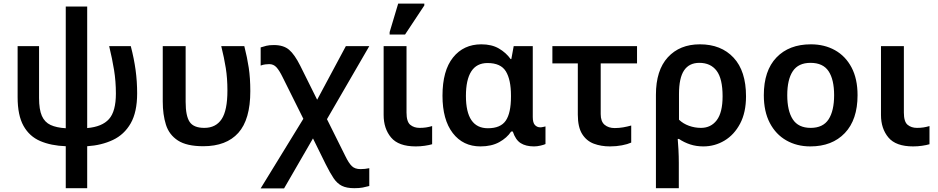

<svg xmlns="http://www.w3.org/2000/svg" viewBox="-20 -796 5165 1057"><path d="M342 240V9Q261 6 201.5 -19.5Q142 -45 109.5 -103Q77 -161 77 -261V-542H195V-257Q195 -193 210.5 -158Q226 -123 258.5 -108Q291 -93 342 -90V-760H460V-91Q542 -98 580 -140.5Q618 -183 618 -281Q618 -348 608 -410Q598 -472 581 -542H700Q718 -473 726.5 -410.5Q735 -348 735 -282Q735 -179 699.5 -117Q664 -55 601.5 -25.5Q539 4 460 9V240Z M1099 9Q1008 9 959.5 -22.5Q911 -54 893.5 -109.5Q876 -165 876 -237V-542H1002V-235Q1002 -158 1024 -125Q1046 -92 1105 -92Q1168 -92 1200 -140Q1232 -188 1232 -298Q1232 -365 1223 -421.5Q1214 -478 1198 -542H1325Q1341 -479 1349.5 -422.5Q1358 -366 1358 -294Q1358 -138 1292 -64.5Q1226 9 1099 9Z M1415 241 1650 -142 1536 -371Q1518 -408 1502 -425.5Q1486 -443 1462 -443Q1453 -443 1440.5 -441.5Q1428 -440 1415 -435V-535Q1431 -540 1446.5 -544Q1462 -548 1488 -548Q1541 -548 1571.5 -522Q1602 -496 1633 -434L1726 -247L1884 -542H2013L1780 -140L1882 65Q1900 102 1917 118.5Q1934 135 1965 135Q1989 135 2013 130V228Q1995 233 1976.5 236.5Q1958 240 1930 240Q1888 240 1862 227Q1836 214 1816.5 185Q1797 156 1773 108L1703 -34L1544 241Z M2269 10Q2174 10 2133 -39Q2092 -88 2092 -163V-542H2218V-176Q2218 -126 2238.5 -109Q2259 -92 2290 -92Q2310 -92 2326 -94.5Q2342 -97 2359 -102V-2Q2342 3 2318 6.5Q2294 10 2269 10ZM2125 -606V-619L2172 -776H2316V-766L2210 -606Z M2625 10Q2529 10 2472.5 -63.5Q2416 -137 2416 -269Q2416 -407 2474 -479.5Q2532 -552 2630 -552Q2687 -552 2726.5 -529Q2766 -506 2791 -471H2795L2808 -542H2913V-152Q2913 -120 2925 -107.5Q2937 -95 2954 -95Q2961 -95 2970 -97Q2979 -99 2983 -100V-3Q2975 1 2956 5.5Q2937 10 2920 10Q2875 10 2846.5 -8Q2818 -26 2803 -72H2794Q2771 -37 2728.5 -13.5Q2686 10 2625 10ZM2666 -90Q2736 -90 2764.5 -132Q2793 -174 2793 -264V-270Q2793 -357 2765 -403Q2737 -449 2664 -449Q2604 -449 2574.5 -403Q2545 -357 2545 -268Q2545 -90 2666 -90Z M3338 10Q3289 10 3249 -5Q3209 -20 3185 -58Q3161 -96 3161 -165V-447H3021V-542H3487V-447H3287V-168Q3287 -127 3308.5 -109Q3330 -91 3364 -91Q3388 -91 3411 -95Q3434 -99 3455 -105V-11Q3435 -2 3404 4Q3373 10 3338 10Z M3591 240V-274Q3591 -409 3656.5 -480.5Q3722 -552 3833 -552Q3950 -552 4018.5 -478.5Q4087 -405 4087 -266Q4087 -177 4054.5 -115.5Q4022 -54 3968.5 -22Q3915 10 3852 10Q3813 10 3779.5 -1Q3746 -12 3718 -31H3711Q3713 -10 3715 27.5Q3717 65 3717 101V240ZM3839 -92Q3894 -92 3926 -134.5Q3958 -177 3958 -266Q3958 -363 3925 -406.5Q3892 -450 3830 -450Q3774 -450 3746 -408.5Q3718 -367 3718 -278V-137Q3741 -115 3773 -103.5Q3805 -92 3839 -92Z M4701 -272Q4701 -137 4631 -63.5Q4561 10 4441 10Q4367 10 4309 -23Q4251 -56 4218 -119Q4185 -182 4185 -272Q4185 -407 4254.5 -479.5Q4324 -552 4444 -552Q4519 -552 4577 -519.5Q4635 -487 4668 -424.5Q4701 -362 4701 -272ZM4314 -272Q4314 -186 4344.5 -139Q4375 -92 4443 -92Q4511 -92 4541.5 -139Q4572 -186 4572 -272Q4572 -358 4541.5 -404Q4511 -450 4442 -450Q4375 -450 4344.5 -404Q4314 -358 4314 -272Z M5007 10Q4912 10 4871 -39Q4830 -88 4830 -163V-542H4956V-176Q4956 -126 4976.5 -109Q4997 -92 5028 -92Q5048 -92 5064 -94.5Q5080 -97 5097 -102V-2Q5080 3 5056 6.5Q5032 10 5007 10Z"/></svg>

Font: Noto Sans SemiBold
Style: Regular
Weight: 600
Designer: Monotype Design Team
Foundry: Monotype Imaging Inc.
Version: Version 2.007